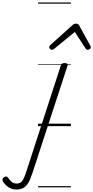

<svg xmlns="http://www.w3.org/2000/svg" viewBox="-311 -1030 762 1568"><path d="M-179 518Q-211 518 -240 500Q-269 482 -286 453Q-292 443 -291 434.5Q-290 426 -279 418Q-269 411 -260.5 411.5Q-252 412 -245 421Q-230 445 -213.5 457Q-197 469 -175 469Q-147 469 -131.5 450.5Q-116 432 -99 380L186 -496Q189 -506 196 -510.5Q203 -515 217 -515Q231 -515 237.5 -510Q244 -505 241 -495L-46 383Q-63 436 -81.5 465.5Q-100 495 -123.5 506.5Q-147 518 -179 518ZM113 -623Q105 -623 98 -630Q91 -637 91 -645Q91 -650 93.5 -654Q96 -658 100 -662L281 -825Q289 -832 296 -834.5Q303 -837 311 -837Q318 -837 324.5 -834Q331 -831 335 -823L425 -660Q428 -655 429.5 -651Q431 -647 431 -644Q431 -635 422 -629Q413 -623 406 -623Q400 -623 395.5 -626Q391 -629 388 -634L300 -769L135 -634Q128 -629 123.5 -626Q119 -623 113 -623ZM0 490H268V500H0ZM0 -20H268V0H0ZM0 -505H268V-500H0ZM0 -1010H268V-1000H0Z"/></svg>

Font: Playwrite MX Guides
Style: Regular
Weight: 400
Designer: Veronika Burian, José Scaglione
Foundry: TypeTogether
Version: Version 1.003